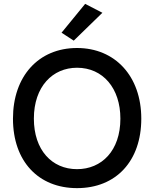

<svg xmlns="http://www.w3.org/2000/svg" viewBox="-20 -960 799 992"><path d="M710 -347C710 -567 574 -712 378 -712C179 -712 47 -566 47 -347C47 -126 179 12 378 12C580 12 710 -128 710 -347ZM378 -610C512 -610 602 -504 602 -347C602 -181 505 -86 378 -86C248 -86 155 -185 155 -347C155 -513 252 -610 378 -610ZM420 -940 298 -791 361 -750 509 -894Z"/></svg>

Font: Mint Spirit
Style: Bold
Weight: 700
Designer: HARENDAL Hirwen
Foundry: Arkandis Digital Foundry.
Version: Version 1.004;FFEdit